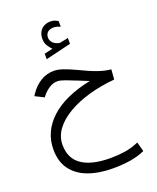

<svg xmlns="http://www.w3.org/2000/svg" viewBox="-184 -821 1027 1257"><g transform="rotate(-20 329.0 -192.0)"><path d="M275.4 -541.5Q258.8 -557.6 247.1 -577.4Q235.4 -597.2 235.4 -625.5Q235.4 -643.6 240.5 -658Q245.6 -672.4 254.4 -683.6Q266.6 -698.2 284.4 -706.1Q302.2 -713.9 320.8 -713.9Q339.4 -713.9 351.1 -709.5Q362.8 -705.1 375.5 -697.8L376 -657.7Q351.1 -669.9 327.6 -669.9Q318.4 -669.9 307.1 -666.7Q295.9 -663.6 287.1 -655.8Q280.8 -649.9 276.9 -640.9Q272.9 -631.8 272.9 -619.1Q272.9 -601.6 284.9 -586.2Q296.9 -570.8 321.8 -563.5Q323.7 -563 326.7 -562Q329.6 -561 333.5 -561Q336.9 -561 339.4 -561.5L394.5 -572.8V-532.2L216.8 -489.7V-527.8ZM433.1 -259.3Q414.6 -266.6 403.6 -271Q392.6 -275.4 366.7 -286.1Q316.9 -306.2 284.7 -318.1Q252.4 -330.1 232.9 -330.1Q203.1 -330.1 177 -313.7Q150.9 -297.4 131.8 -274.9L119.6 -259.3L58.1 -290L68.4 -305.7Q98.1 -350.1 140.6 -376.2Q183.1 -402.3 233.4 -402.3Q262.7 -402.3 298.8 -389.6Q335 -377 378.4 -356.4Q451.2 -320.8 500.7 -303.5Q550.3 -286.1 591.8 -282.7L586.4 -213.4Q489.7 -205.1 405.5 -180.9Q321.3 -156.7 257.6 -119.1Q193.8 -81.5 158 -33Q122.1 15.6 122.1 73.2Q122.1 168 190.4 214.8Q258.8 261.7 389.6 261.7Q440.9 261.7 490.5 254.2Q540 246.6 587.4 225.6L605.5 291.5Q558.1 313 502 321.8Q445.8 330.6 382.8 330.6Q284.7 330.6 211.2 303.7Q137.7 276.9 96.7 221.7Q55.7 166.5 55.7 81.1Q55.7 -42 151.6 -131.3Q247.6 -220.7 433.1 -259.3Z"/></g></svg>

Font: Vazir Light FD-WOL-UI
Style: Light-FD-WOL-UI
Weight: 300
Designer: Saber Rastikerdar
Foundry: Saber Rastikerdar
Version: Version 30.0.0